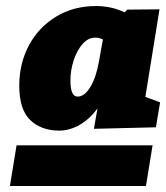

<svg xmlns="http://www.w3.org/2000/svg" viewBox="-20 -744 552 638"><path d="M177 -310Q117 -310 80.5 -345Q44 -380 44 -459Q44 -533 76 -593Q108 -653 166 -688.5Q224 -724 300 -724Q323 -724 347 -719Q371 -714 394 -703L403 -712L510 -713L463 -422L512 -404L498 -321L292 -316L304 -384Q278 -348 244.5 -329Q211 -310 177 -310ZM238 -423Q261 -423 280.5 -455.5Q300 -488 309 -541L322 -613Q309 -619 297 -619Q273 -619 254.5 -598Q236 -577 225 -544Q214 -511 214 -476Q214 -423 238 -423ZM13 -126 35 -261H487L465 -126Z"/></svg>

Font: Bitter Black
Style: Italic
Weight: 900
Italic angle: -9°
Designer: Sol Matas, and Bitter project Authors
Foundry: Sol Matas
Version: Version 2.001